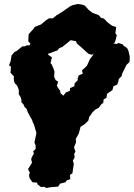

<svg xmlns="http://www.w3.org/2000/svg" viewBox="-20 -917 672 965"><path d="M213 28 202 22 186 23 169 10 166 1 143 -1 128 -23 126 -38 130 -49 121 -67 141 -99 137 -115 138 -123 150 -145 147 -157 159 -168V-186L153 -201L156 -214L163 -249L155 -276L150 -294L146 -299L141 -315L134 -326L124 -345L121 -350L114 -369L103 -380L99 -391L87 -404L88 -414L84 -428L74 -444L75 -459L73 -470L66 -487L57 -495L51 -506L49 -520L50 -533L33 -551L35 -582L25 -589L33 -608L38 -638L53 -656L64 -661L81 -675L94 -685L101 -683L115 -689L155 -690L169 -684L174 -681L186 -680L201 -673L217 -663L219 -657L222 -642L241 -629L234 -600L240 -593L249 -572L254 -557L253 -545L252 -531L260 -514L272 -507L266 -486L270 -478L282 -461L284 -449L298 -436L312 -453L331 -460L332 -474L354 -484L355 -498L372 -515L369 -520L376 -538L396 -547L392 -563L408 -578L417 -587L433 -622L440 -630L446 -638L455 -656L470 -663L478 -673L494 -686L518 -695L535 -701L566 -696L576 -701L599 -693L600 -688L619 -675L625 -663L632 -634V-621L631 -606L615 -590L609 -577L595 -549L591 -534L577 -520L575 -508L569 -492L550 -483L545 -464L531 -455L518 -445L515 -425L501 -418L499 -399L491 -395L477 -376L459 -366L446 -354L435 -338L429 -331L424 -311L406 -293L385 -280L376 -246L361 -219L362 -201L352 -177L359 -155L353 -144L355 -125L346 -110L351 -93L347 -67L344 -46L332 -38L333 -16L316 -11L309 -1L282 6L272 21L259 22L234 24ZM140 -667 128 -689 133 -697 122 -710 124 -745 149 -773 155 -782 186 -794 210 -814 226 -825H246L264 -840L292 -857L332 -885L345 -891L371 -897L392 -894L406 -889L426 -867L446 -852L476 -841L488 -827L502 -824L520 -805L543 -788L564 -781L560 -749L567 -741L562 -719L557 -704L547 -696L528 -670L503 -660L502 -648L469 -643L448 -647L443 -641L424 -647L390 -678L366 -699L362 -710L335 -715L292 -680L279 -676L269 -664L226 -648L209 -642L188 -645L163 -656L152 -657Z"/></svg>

Font: Winky Rough Black
Style: Italic
Weight: 900
Italic angle: -8.97852°
Designer: Simon Atzbach
Foundry: typofactur
Version: Version 1.206; ttfautohint (v1.8.4.7-5d5b)